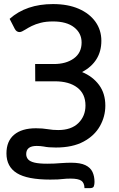

<svg xmlns="http://www.w3.org/2000/svg" viewBox="-20 -746 600 967"><path d="M433 201.5H405.5Q405 175 389.5 164.2Q374 153.5 335.5 153.5Q314 153.5 297 155.5Q277 158.5 233 158.5Q117.5 158.5 65 126Q12.5 93.5 12.5 26.5Q12.5 -35 51.2 -67.5Q90 -100 161 -100Q194 -100 220 -95.5Q246 -91 273 -91Q339 -91 374.8 -126.2Q410.5 -161.5 410.5 -214.5Q410.5 -273.5 369.2 -305Q328 -336.5 256.5 -336.5H157.5L157 -423.5H251Q313 -423.5 352 -451.8Q391 -480 391 -532Q391 -579 353.2 -608.5Q315.5 -638 247 -638Q211.5 -638 185.2 -631.2Q159 -624.5 140.2 -615.2Q121.5 -606 108.5 -597.5Q99 -592 91.8 -588.2Q84.5 -584.5 78.5 -584.5Q63 -584.5 54.5 -600.5L28.5 -651Q112 -725.5 247 -725.5Q322 -725.5 376.5 -701.8Q431 -678 460.8 -636.2Q490.5 -594.5 490.5 -540.5Q490.5 -435.5 393.5 -383Q447 -361 478.8 -318.2Q510.5 -275.5 510.5 -214Q510.5 -159 483.2 -110.8Q456 -62.5 400.8 -32.8Q345.5 -3 261.5 -3Q223 -3 200.5 -8Q182.5 -11 165 -11Q112 -11 112 30Q112 45.5 121.5 56.5Q131 67.5 154 73Q177 78.5 218 78.5Q255 78.5 287.5 75.5Q315 73.5 338.5 73.5Q384.5 73.5 410 85.8Q435.5 98 445.8 120Q456 142 456 170.5Q456 182 452.8 191.8Q449.5 201.5 433 201.5Z"/></svg>

Font: Verano Sans Medium
Style: Regular
Weight: 500
Designer: Lukasz Dziedzic with Adam Twardoch and Botio Nikoltchev
Foundry: tyPoland Lukasz Dziedzic
Version: Version 3.001;December 28, 2019;FontCreator 12.0.0.2547 64-b